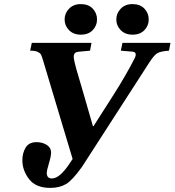

<svg xmlns="http://www.w3.org/2000/svg" viewBox="-20 -901 851 936"><path d="M626 -881Q663 -881 684 -859Q705 -837 705 -806Q705 -776 684 -754Q663 -732 626 -732Q590 -732 568.5 -754Q547 -776 547 -806Q547 -836 568.5 -858.5Q590 -881 626 -881ZM374 -881Q411 -881 432 -859Q453 -837 453 -806Q453 -776 432 -754Q411 -732 374 -732Q338 -732 316.5 -754Q295 -776 295 -806Q295 -836 316.5 -858.5Q338 -881 374 -881ZM89 -120Q89 -155 105 -181.5Q121 -208 158 -208Q187 -208 208 -194.5Q229 -181 229 -158Q229 -139 218.5 -104.5Q208 -70 208 -58Q208 -31 233 -31Q272 -31 322 -108L334 -126L191 -603Q184 -627 180 -634.5Q176 -642 164 -648Q152 -654 127 -654L135 -692H426L419 -654L365 -649Q355 -648 350 -645.5Q345 -643 342 -637.5Q339 -632 339.5 -622.5Q340 -613 343.5 -598Q347 -583 353 -561Q359 -539 368 -510Q376 -482 381 -466L433 -286H436L533 -438Q593 -532 636 -616Q651 -646 627 -649L569 -654L577 -692H811L804 -654Q762 -651 746.5 -641.5Q731 -632 707 -595L380 -88Q333 -22 301.5 -3.5Q270 15 225 15Q155 15 122 -27.5Q89 -70 89 -120Z"/></svg>

Font: Lingua Franca
Style: Bold Italic
Weight: 700
Italic angle: -13°
Version: Version 1.19